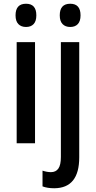

<svg xmlns="http://www.w3.org/2000/svg" viewBox="-20 -765 512 1025"><path d="M119 -745Q174 -745 174 -683Q174 -652 159.5 -636.5Q145 -621 119 -621Q93 -621 78 -636.5Q63 -652 63 -683Q63 -745 119 -745ZM167 -540V0H69V-540ZM299 -683Q299 -745 355 -745Q410 -745 410 -683Q410 -652 395.5 -636.5Q381 -621 355 -621Q329 -621 314 -636.5Q299 -652 299 -683ZM270 240Q233 240 207 230V146Q231 154 252 154Q278 154 291.5 135Q305 116 305 73V-540H403V75Q403 239 270 240Z"/></svg>

Font: Noto Sans Condensed Medium
Style: Regular
Weight: 500
Width: 3
Designer: Monotype Design Team
Foundry: Monotype Imaging Inc.
Version: Version 2.013; ttfautohint (v1.8.4.7-5d5b)